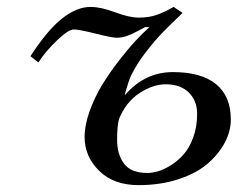

<svg xmlns="http://www.w3.org/2000/svg" viewBox="-20 -522 686 554"><path d="M67.9 -359.9Q116.7 -435.1 158.9 -468.5Q201.2 -502 241.2 -502Q271 -502 312 -486.6Q353 -471.2 380.9 -471.2Q410.2 -471.2 432.6 -479.2Q455.1 -487.3 481 -502L506.8 -484.9Q471.2 -450.7 449 -428Q426.8 -405.3 400.1 -370.6Q373.5 -335.9 357.9 -303.2Q351.1 -288.6 339.8 -249H341.8Q398.4 -314 479 -314Q560.5 -314 603.3 -279.3Q646 -244.6 646 -176.8Q646 -143.6 628.7 -110.6Q611.3 -77.6 579.1 -49.8Q546.9 -22 494.9 -4.9Q442.9 12.2 379.9 12.2Q308.1 12.2 266.1 -29.1Q224.1 -70.3 224.1 -127Q224.1 -160.6 238.5 -200.9Q252.9 -241.2 274.2 -276.1Q295.4 -311 322 -345.5Q348.6 -379.9 370.6 -403.6Q392.6 -427.2 411.1 -443.8H398.9Q393.6 -441.4 377.7 -432.6Q361.8 -423.8 346.9 -418.5Q332 -413.1 316.9 -413.1Q303.2 -413.1 255.9 -425Q208.5 -437 192.9 -437Q177.7 -437 144.8 -405.8Q111.8 -374.5 90.8 -341.8ZM317.9 -118.2Q317.9 -76.7 337.9 -49.8Q357.9 -22.9 405.8 -22.9Q418.9 -22.9 436 -27.8Q453.1 -32.7 473.4 -45.4Q493.7 -58.1 510 -76.7Q526.4 -95.2 537.6 -125.7Q548.8 -156.2 548.8 -193.8Q548.8 -231.4 524.7 -255.1Q500.5 -278.8 458 -278.8Q421.4 -278.8 382.3 -253.2Q343.3 -227.5 323.2 -178.2Q317.9 -157.2 317.9 -118.2Z"/></svg>

Font: Linguistics Pro
Style: Italic
Weight: 400
Italic angle: -12°
Designer: Stefan Peev, Context Ltd
Foundry: Stefan Peev, Context Ltd
Version: Version 001.000